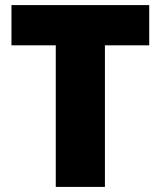

<svg xmlns="http://www.w3.org/2000/svg" viewBox="-20 -734 631 754"><path d="M392 0V-556H566V-714H25V-556H199V0Z"/></svg>

Font: Noto Sans Canadian Aboriginal Black
Style: Regular
Weight: 900
Designer: Monotype Design Team, Typotheque's Kevin King
Foundry: Monotype Imaging Inc.
Version: Version 2.004